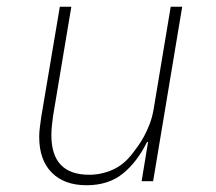

<svg xmlns="http://www.w3.org/2000/svg" viewBox="-20 -536 640 568"><path d="M418 -116H415Q386 -57 343.5 -22.5Q301 12 236 12Q170 12 133 -25.5Q96 -63 96 -131Q96 -145 98 -160Q100 -175 102 -190L157 -516H191L137 -193Q135 -179 133.5 -164Q132 -149 132 -136Q132 -19 244 -19Q279 -19 312.5 -33.5Q346 -48 372 -82Q379 -91 388 -103.5Q397 -116 406 -132.5Q415 -149 422.5 -168.5Q430 -188 434 -210L485 -516H519L433 0H399Z"/></svg>

Font: IBM Plex Mono ExtraLight
Style: Italic
Weight: 200
Italic angle: -9°
Monospace: yes
Designer: Mike Abbink, Paul van der Laan, Pieter van Rosmalen
Foundry: Bold Monday
Version: Version 2.3